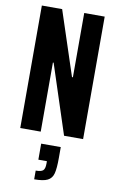

<svg xmlns="http://www.w3.org/2000/svg" viewBox="-103 -742 644 1062"><g transform="rotate(10 219.5 -211.0)"><path d="M43 -688H157L276 -327H281V-688H396V0H289L162 -388H158V0H43ZM220 169V155H172V65H282V126Q282 185 274.5 213.5Q267 242 243 254Q219 266 168 266V217Q199 217 209.5 207Q220 197 220 169Z"/></g></svg>

Font: Saira ExtraCondensed
Style: Bold
Weight: 700
Width: 2
Designer: Hector Gatti with collaboration of the Omnibus-Type team
Foundry: Omnibus-Type
Version: Version 0.072; ttfautohint (v1.8)